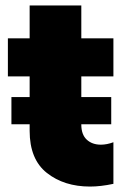

<svg xmlns="http://www.w3.org/2000/svg" viewBox="-20 -683 482 706"><path d="M9 -542H89V-663H279V-542H397V-402H279V-326H389V-226H279V-225Q279 -188 299 -169.5Q319 -151 351 -151Q373 -151 397 -160V-7Q350 3 311 3Q216 3 152.5 -47Q89 -97 89 -202V-226H22V-326H89V-402H9Z"/></svg>

Font: Chess Sans ExtraBold
Style: Regular
Weight: 800
Designer: Wolf Bōese
Foundry: Wolf Bōese
Version: Version 7.223